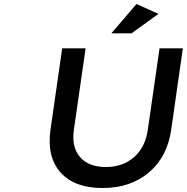

<svg xmlns="http://www.w3.org/2000/svg" viewBox="-20 -944 943 969"><path d="M234.9 -290 293.9 -700.2H412.1L353 -290Q340.3 -201.7 383.8 -151.4Q427.2 -101.1 514.2 -101.1Q600.1 -101.1 656.7 -151.1Q713.4 -201.2 726.1 -290L785.2 -700.2H902.8L844.2 -290Q824.7 -152.8 731.9 -74Q639.2 4.9 497.1 4.9Q355.5 4.9 285.4 -74Q215.3 -152.8 234.9 -290ZM542 -775.9 668.9 -923.8 779.8 -874 644 -775.9Z"/></svg>

Font: Trueno
Style: Italic
Weight: 400
Designer: Julieta Ulanovsky
Foundry: Julieta Ulanovsky
Version: Version 3.001b | FøM Fix